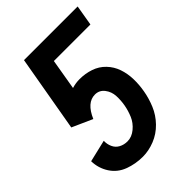

<svg xmlns="http://www.w3.org/2000/svg" viewBox="-218 -831 936 936"><g transform="rotate(-45 250.0 -363.5)"><path d="M202 8Q152 8 106.5 -9Q61 -26 35 -66Q9 -106 8 -155L122 -182Q121 -160 130 -139.5Q139 -119 158.5 -108.5Q178 -98 202 -98Q232 -98 258.5 -120Q285 -142 297.5 -171.5Q310 -201 315.5 -231.5Q321 -262 319.5 -293Q318 -324 299.5 -348Q281 -372 251 -372Q195 -372 161 -293L56 -340L125 -735H495L477 -629H225L198 -470Q224 -478 251 -478Q290 -478 325.5 -466Q361 -454 386.5 -427.5Q412 -401 424 -366Q436 -331 437 -292Q438 -253 431 -214Q424 -173 407 -132Q390 -91 358 -58Q326 -25 284.5 -8.5Q243 8 202 8Z"/></g></svg>

Font: Iosevka SS08
Style: Bold Italic
Weight: 700
Italic angle: -10°
Monospace: yes
Designer: Belleve Invis
Foundry: Belleve Invis
Version: 2.1.0; ttfautohint (v1.8.2)